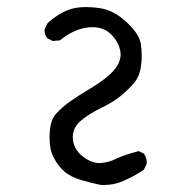

<svg xmlns="http://www.w3.org/2000/svg" viewBox="-20 -537 540 541"><path d="M240.7 -460.4Q271 -460.4 290.5 -442.4Q313.5 -421.4 318.8 -394Q319.8 -388.7 319.8 -381.6Q319.8 -374.5 316.9 -366.2Q312.5 -352.1 301.3 -339.4Q279.8 -314.9 238.8 -290.3Q197.8 -265.6 178.7 -252Q155.8 -235.8 137.7 -216.3Q119.6 -196.8 119.6 -149.4Q119.6 -115.2 130.9 -93.8Q145 -66.9 162.4 -52.7Q179.7 -38.6 207 -30.3Q234.4 -22 262.7 -16.1Q267.1 -15.6 272.9 -15.6Q278.8 -15.6 288.1 -16.6Q308.1 -18.6 327.6 -27.3Q357.4 -40 385.3 -58.6L393.1 -74.7Q393.6 -76.7 393.6 -80.6Q393.6 -84.5 391.8 -90.8Q390.1 -97.2 385.7 -104L371.1 -111.3Q329.1 -100.1 309.6 -90.8Q287.6 -79.6 264.6 -77.6Q261.7 -77.6 259.3 -77.6Q237.3 -77.6 213.9 -95.7Q185.1 -117.7 185.1 -150.9Q185.1 -178.2 208.5 -197.5Q231.9 -216.8 262.7 -231.7Q293.5 -246.6 313.7 -261.7Q334 -276.9 354.5 -299.3Q374 -320.8 377.4 -352.5Q379.4 -367.2 379.4 -377.9Q379.4 -398.4 376.5 -414.6Q372.1 -441.9 335.9 -475.3Q299.8 -508.8 260.3 -514.2Q241.2 -517.1 222.7 -517.1Q191.4 -517.1 170.4 -508.3Q144.5 -498.5 114.3 -472.2L106 -455.6Q105.5 -453.6 105.5 -449.7Q105.5 -445.8 107.2 -440.2Q108.9 -434.6 112.8 -429.7L128.4 -421.4L148.9 -423.3Q194.3 -460.4 240.7 -460.4Z"/></svg>

Font: NaikaiFont
Style: Light
Weight: 300
Version: Version 1.89